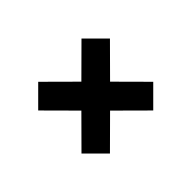

<svg xmlns="http://www.w3.org/2000/svg" viewBox="-73 -553 582 582"><g transform="rotate(45 217.5 -262.0)"><path d="M310.1 -415.5 371.6 -354 279.3 -261.2 371.1 -168.9 310.1 -107.9 217.8 -199.7 125 -107.4 63.5 -168.9 155.8 -261.7 63.5 -354.5 124.5 -415.5 217.3 -323.2Z"/></g></svg>

Font: Qaz
Style: Regular
Weight: 400
Designer: GGBotNet
Foundry: f0n7
Version: 0.70